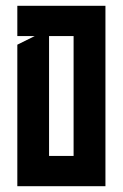

<svg xmlns="http://www.w3.org/2000/svg" viewBox="-20 -645 425 665"><path d="M345.2 -625V0H40V-490.2L100.1 -520H40V-625ZM234.9 -105V-520H149.9V-105Z"/></svg>

Font: Horta
Style: Regular
Weight: 600
Width: 3
Version: Version 0.11